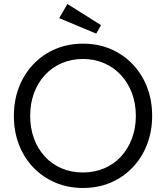

<svg xmlns="http://www.w3.org/2000/svg" viewBox="-20 -924 825 954"><path d="M49 -348Q49 -426 74.5 -491.5Q100 -557 146.5 -605.5Q193 -654 255.5 -680.5Q318 -707 392 -707Q467 -707 529.5 -680.5Q592 -654 638.5 -605.5Q685 -557 710.5 -491.5Q736 -426 736 -348Q736 -271 710.5 -205.5Q685 -140 638.5 -91.5Q592 -43 529.5 -16.5Q467 10 392 10Q318 10 255.5 -16.5Q193 -43 146.5 -91Q100 -139 74.5 -204.5Q49 -270 49 -348ZM655 -348Q655 -410 635.5 -461.5Q616 -513 581 -551Q546 -589 497.5 -610Q449 -631 392 -631Q335 -631 286.5 -610Q238 -589 203 -551Q168 -513 149 -461.5Q130 -410 130 -348Q130 -287 149 -235.5Q168 -184 203 -146Q238 -108 286.5 -87.5Q335 -67 392 -67Q449 -67 497.5 -87.5Q546 -108 581 -146Q616 -184 635.5 -235.5Q655 -287 655 -348ZM458 -757 274 -834 315 -904 482 -799Z"/></svg>

Font: Mach Light
Style: Regular
Weight: 300
Version: Version 1.002